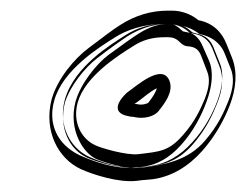

<svg xmlns="http://www.w3.org/2000/svg" viewBox="-20 -723 463 361"><path d="M219 -549C219 -549 176 -512 224 -504C227 -503 230 -504 232 -503C249 -499 269 -503 278 -514C290 -529 306 -550 299 -570C286 -607 234 -559 219 -549ZM333 -636C347 -635 354 -630 359 -616L369 -590C375 -576 374 -560 365 -537C357 -518 347 -495 324 -469C297 -438 280 -438 239 -433C218 -431 171 -444 159 -450C133 -462 116 -493 126 -530C140 -580 203 -619 230 -636C248 -648 267 -653 289 -653H296C306 -653 312 -650 319 -643C323 -639 328 -636 333 -636ZM353 -685C340 -696 322 -703 303 -703H296C264 -703 234 -694 206 -676C193 -668 175 -654 147 -633C120 -613 88 -575 77 -536C62 -477 89 -425 132 -405C154 -395 203 -379 237 -383C251 -385 260 -385 267 -386C303 -391 334 -410 360 -439C385 -467 402 -499 412 -525C424 -556 427 -588 416 -615L406 -640C397 -663 380 -680 353 -685ZM235 -529C247 -537 263 -552 275 -557C273 -550 267 -540 259 -530C257 -528 247 -525 239 -527C237 -527 233 -528 233 -528C234 -529 235 -529 235 -529ZM337 -661C344 -660 356 -658 365 -651C374 -644 378 -636 382 -625L392 -600C401 -579 399 -555 388 -528C380 -508 368 -481 343 -452C311 -415 281 -412 242 -408C210 -404 165 -420 148 -428C111 -445 89 -488 102 -536C120 -599 190 -640 216 -657C238 -671 262 -678 289 -678H296C311 -678 326 -672 337 -661ZM349 -660 342 -662 337 -666C328 -674 317 -678 303 -678H296C269 -678 244 -670 220 -655C208 -647 189 -634 162 -613C140 -596 112 -562 102 -530C90 -482 111 -442 143 -427C162 -418 209 -405 235 -408C248 -409 256 -410 264 -411C292 -415 319 -430 342 -456C365 -481 380 -510 389 -534C399 -562 401 -587 393 -605L383 -630C377 -647 368 -656 349 -660ZM355 -659C385 -653 398 -635 403 -621L413 -596C421 -578 419 -557 409 -532C401 -512 390 -487 365 -458C333 -421 289 -413 248 -408C196 -402 148 -423 130 -431C86 -452 70 -492 82 -534C98 -592 168 -635 195 -652C218 -667 251 -678 289 -678H296C321 -678 343 -669 355 -659ZM338 -661 324 -664 316 -671C307 -678 303 -678 303 -678H296C281 -678 263 -674 241 -660C230 -653 210 -639 183 -619C162 -603 132 -567 122 -532C108 -478 137 -435 161 -424C179 -416 220 -406 229 -407C242 -408 249 -410 257 -411C273 -414 297 -424 320 -450C343 -475 359 -506 368 -531C379 -560 382 -588 373 -609L362 -634C354 -655 341 -660 338 -661Z"/></svg>

Font: AppleStorm
Style: XbdFaxIta
Weight: 800
Foundry: Cannot Into Space Fonts
Version: Version 1.01